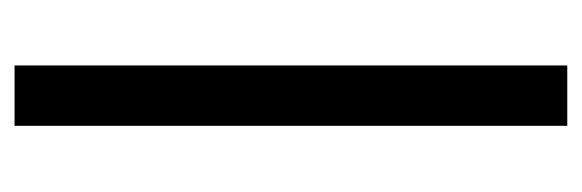

<svg xmlns="http://www.w3.org/2000/svg" viewBox="-288 -512 800 264"><g transform="rotate(-90 112.0 -380.0)"><path d="M154 0H71V-760H154Z"/></g></svg>

Font: Noto Sans Tamil Condensed
Style: Regular
Weight: 400
Width: 3
Designer: Jelle Bosma - Monotype Design Team
Foundry: Monotype Imaging Inc.
Version: Version 2.004; ttfautohint (v1.8.4.7-5d5b)